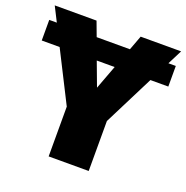

<svg xmlns="http://www.w3.org/2000/svg" viewBox="-140 -812 901 928"><g transform="rotate(20 310.5 -348.0)"><path d="M636 -621V-515H544L414 -257V0H208V-256L77 -515H-15V-621H24L-14 -696H201L229 -621H400L428 -696H636L598 -621ZM314 -392 360 -515H268Z"/></g></svg>

Font: FiraGO Heavy
Style: Regular
Weight: 900
Designer: bBox Type
Foundry: bBox Type GmbH
Version: Version 1.001